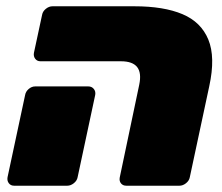

<svg xmlns="http://www.w3.org/2000/svg" viewBox="-20 -591 708 611"><path d="M382 0Q371 0 365 -7.5Q359 -15 361 -26L423 -321Q431 -359 416.5 -377.5Q402 -396 365 -396H109Q98 -396 92 -404Q86 -412 88 -423L114 -544Q116 -555 126 -563Q136 -571 147 -571H408Q501 -571 560.5 -546Q620 -521 643 -465Q666 -409 646 -317L584 -27Q582 -16 572 -8Q562 0 551 0ZM25 0Q14 0 8 -8Q2 -16 4 -27L60 -289Q62 -300 71.5 -308Q81 -316 92 -316H261Q272 -316 278.5 -308Q285 -300 283 -289L227 -27Q225 -16 215 -8Q205 0 194 0Z"/></svg>

Font: Rubik Black
Style: Italic
Weight: 900
Italic angle: -12°
Designer: Hubert and Fischer
Foundry: Hubert and Fischer
Version: Version 2.300;gftools[0.9.30]